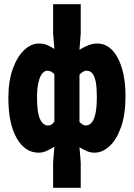

<svg xmlns="http://www.w3.org/2000/svg" viewBox="-20 -718 640 918"><path d="M234 180V59L240 -16Q223 -6 204 3Q185 12 165 12Q99 12 59.5 -58Q20 -128 20 -249Q20 -330 41 -388.5Q62 -447 95.5 -478.5Q129 -510 165 -510Q190 -510 207 -502Q224 -494 240 -484L234 -557V-698H366V-557L360 -480Q379 -492 401 -501Q423 -510 445 -510Q506 -510 543 -441Q580 -372 580 -257Q580 -171 559 -111Q538 -51 504 -19.5Q470 12 432 12Q412 12 395 4.5Q378 -3 360 -14L366 59V180ZM210 -118Q220 -118 226.5 -122.5Q233 -127 240 -137V-363Q233 -371 224.5 -375.5Q216 -380 206 -380Q194 -380 182.5 -367Q171 -354 164 -325Q157 -296 157 -251Q157 -181 171 -149.5Q185 -118 210 -118ZM390 -118Q406 -118 418 -131.5Q430 -145 436.5 -175Q443 -205 443 -255Q443 -298 438 -325.5Q433 -353 422 -366.5Q411 -380 394 -380Q385 -380 377 -375Q369 -370 360 -361V-135Q368 -127 375.5 -122.5Q383 -118 390 -118Z"/></svg>

Font: Source Code Pro ExtraBold
Style: Regular
Weight: 800
Monospace: yes
Designer: Paul D. Hunt, Teo Tuominen
Foundry: Adobe Systems Incorporated
Version: Version 1.018;hotconv 1.0.116;makeotfexe 2.5.65601